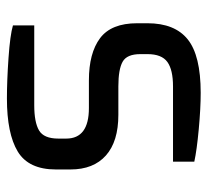

<svg xmlns="http://www.w3.org/2000/svg" viewBox="-42 -538 586 541"><g transform="rotate(90 250.5 -267.0)"><path d="M51 -11V-71H276Q324 -71 347 -84.5Q370 -98 370 -139V-161Q370 -225 284 -225H206Q129 -225 87 -256.5Q45 -288 45 -361V-390Q45 -467 90.5 -503.5Q136 -540 241 -540Q285 -540 344 -534.5Q403 -529 435 -522V-462H223Q176 -462 154 -446Q132 -430 132 -390V-370Q132 -332 153.5 -320Q175 -308 223 -308H303Q378 -308 417.5 -273Q457 -238 457 -173V-132Q457 -55 406.5 -24.5Q356 6 257 6Q207 6 142.5 1.5Q78 -3 51 -11Z"/></g></svg>

Font: Exo Medium
Style: Regular
Weight: 500
Designer: Natanael Gama
Foundry: Natanael Gama
Version: Version 1.500; ttfautohint (v1.6)